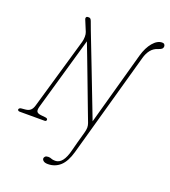

<svg xmlns="http://www.w3.org/2000/svg" viewBox="-182 -829 1057 1197"><g transform="rotate(20 346.0 -231.0)"><path d="M581 -584Q597 -640.5 626 -674.8Q655 -709 687 -709Q697.5 -709 702 -703.2Q706.5 -697.5 706.5 -690.5Q706 -678.5 698 -672.5Q690 -666.5 674.5 -661.5Q647 -653 629.5 -630.8Q612 -608.5 603 -576L409 118Q390 186 356 216.5Q322 247 275 247Q256 247 246.5 240Q237 233 236.5 223.5Q236.5 216 243 209.8Q249.5 203.5 263 203.5Q276 203.5 284.8 207.8Q293.5 212 311 212Q364 212 388 113.5Q395 83.5 403.2 55.5Q411.5 27.5 422.5 -13.5Q429 -36 428.8 -51Q428.5 -66 423.5 -79.5Q415 -101 399 -143.8Q383 -186.5 362.2 -241Q341.5 -295.5 319.8 -353.2Q298 -411 277.8 -463.8Q257.5 -516.5 242.5 -555.5L104 -72.5Q97 -47.5 103 -37.5Q109 -27.5 130.5 -25L159.5 -22Q176 -20.5 176 -11Q176 0 164 0H-0.5Q-14 0 -15 -10.5Q-15 -13.5 -10.8 -17.8Q-6.5 -22 1 -22.5L28 -25Q49 -27 61 -37.8Q73 -48.5 79.5 -71.5L216 -542.5Q220.5 -558 220.8 -577Q221 -596 216 -608L186 -680.5Q182.5 -688.5 185.8 -694.2Q189 -700 195.5 -700H205Q216 -700 222.5 -681Q227.5 -666.5 242.2 -628Q257 -589.5 278 -535.5Q299 -481.5 322.8 -420Q346.5 -358.5 370 -297.8Q393.5 -237 413.5 -185Q433.5 -133 446.5 -99Z"/></g></svg>

Font: Fraunces144ptSuperSoftThinItalic
Style: Italic
Weight: 100
Italic angle: -16°
Version: Version 1.000;[0bf87f6ff]